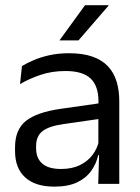

<svg xmlns="http://www.w3.org/2000/svg" viewBox="-20 -703 534 734"><path d="M355.5 0 359 -118.5 356 -131V-286.5L356.5 -315Q356.5 -374.5 326.2 -403Q296 -431.5 230.5 -431.5Q178 -431.5 134.2 -416.5Q90.5 -401.5 56.5 -381.5L64 -450.5Q83 -462 109.2 -473.2Q135.5 -484.5 169.2 -492Q203 -499.5 243.5 -499.5Q296 -499.5 332.8 -486.8Q369.5 -474 392.2 -450Q415 -426 425.5 -392Q436 -358 436 -316V0ZM187.5 10.5Q115 10.5 76.2 -24.8Q37.5 -60 37.5 -125.5V-140Q37.5 -207.5 79.2 -240.8Q121 -274 212 -287L366.5 -309L371 -250L222 -228.5Q166 -220.5 142 -201.2Q118 -182 118 -144.5V-136.5Q118 -98 141.8 -77.5Q165.5 -57 213 -57Q255 -57 285 -71.5Q315 -86 333.5 -110.5Q352 -135 358.5 -165L371 -110H355.5Q348.5 -78 329.2 -50.5Q310 -23 275.5 -6.2Q241 10.5 187.5 10.5ZM305 -683H395V-681.5L280 -548.5H208V-549.5Z"/></svg>

Font: Anek Gurmukhi Medium
Style: Regular
Weight: 400
Version: Version 1.003